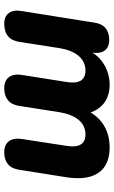

<svg xmlns="http://www.w3.org/2000/svg" viewBox="169 -710 550 929"><g transform="rotate(90 444.5 -246.0)"><path d="M95 9Q60 9 43.5 -13.5Q27 -36 34 -76L90 -427Q95 -463 116.5 -481Q138 -499 173 -499Q209 -499 225 -477Q241 -455 235 -415L227 -361L221 -394Q250 -450 295 -475.5Q340 -501 390 -501Q445 -501 481 -472.5Q517 -444 531 -388L517 -395Q544 -448 589.5 -474.5Q635 -501 694 -501Q747 -501 783 -479Q819 -457 834 -410.5Q849 -364 838 -291L802 -64Q797 -28 775.5 -9.5Q754 9 718 9Q681 9 664 -13.5Q647 -36 653 -76L686 -291Q694 -337 680 -360.5Q666 -384 631 -384Q589 -384 561.5 -352Q534 -320 524 -262L493 -64Q488 -28 466 -9.5Q444 9 408 9Q371 9 354 -13.5Q337 -36 343 -76L377 -291Q385 -337 371 -360.5Q357 -384 322 -384Q280 -384 252 -352Q224 -320 214 -262L183 -64Q172 9 95 9Z"/></g></svg>

Font: Nunito ExtraLight ExtraBold
Style: Italic
Weight: 800
Italic angle: -9°
Version: Version 3.602